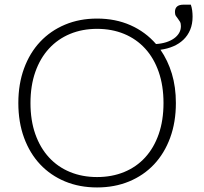

<svg xmlns="http://www.w3.org/2000/svg" viewBox="-20 -795 873 822"><path d="M733 -354Q733 -272 708.5 -205.2Q684 -138.5 639.5 -91.2Q595 -44 532.8 -18.2Q470.5 7.5 395.5 7.5Q320.5 7.5 258.5 -18.2Q196.5 -44 152 -91.2Q107.5 -138.5 83 -205.2Q58.5 -272 58.5 -354Q58.5 -435.5 83 -502.2Q107.5 -569 152 -616.2Q196.5 -663.5 258.5 -689.5Q320.5 -715.5 395.5 -715.5Q474.5 -715.5 538.8 -687Q603 -658.5 648 -606.5Q671.5 -608 691.2 -614.2Q711 -620.5 725 -630.5Q739 -640.5 746.8 -653.8Q754.5 -667 754.5 -683Q754.5 -695 750.5 -702Q746.5 -709 741.8 -714.8Q737 -720.5 733 -726.8Q729 -733 729 -743.5Q729 -775 765.5 -775H797Q801 -763.5 802.8 -750.2Q804.5 -737 804.5 -723.5Q804.5 -692 794.2 -667.5Q784 -643 765.5 -625.2Q747 -607.5 722 -596.8Q697 -586 667 -582Q698.5 -536.5 715.8 -479.5Q733 -422.5 733 -354ZM680 -354Q680 -428 659.5 -487Q639 -546 601.5 -587Q564 -628 511.5 -649.8Q459 -671.5 395.5 -671.5Q332.5 -671.5 280 -649.8Q227.5 -628 189.8 -587Q152 -546 131.2 -487Q110.5 -428 110.5 -354Q110.5 -279.5 131.2 -220.8Q152 -162 189.8 -121Q227.5 -80 280 -58.5Q332.5 -37 395.5 -37Q459 -37 511.5 -58.5Q564 -80 601.5 -121Q639 -162 659.5 -220.8Q680 -279.5 680 -354Z"/></svg>

Font: Lato Light
Style: Regular
Weight: 300
Designer: Lukasz Dziedzic
Foundry: tyPoland Lukasz Dziedzic
Version: Version 2.007; 2014-02-27